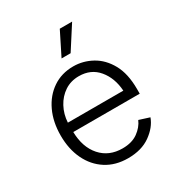

<svg xmlns="http://www.w3.org/2000/svg" viewBox="-181 -882 943 1013"><g transform="rotate(-30 290.0 -375.0)"><path d="M304.7 11.7Q228 11.7 172.1 -24.2Q116.2 -60.1 85.7 -123.5Q55.2 -187 55.2 -269.5Q55.2 -352.1 85.2 -416Q115.2 -480 169.2 -516.6Q223.1 -553.2 294.4 -553.2Q354 -553.2 407.2 -523.9Q460.4 -494.6 493.7 -434.6Q526.9 -374.5 526.9 -281.7V-252.9H122.1Q124 -159.7 173.3 -103.8Q222.7 -47.9 305.2 -47.9Q362.3 -47.9 398.9 -74.2Q435.5 -100.6 450.7 -136.7L513.7 -116.7Q495.1 -65.4 441.2 -26.9Q387.2 11.7 304.7 11.7ZM122.1 -310.1H460Q454.6 -389.6 411.1 -441.7Q367.7 -493.7 294.4 -493.7Q245.1 -493.7 207.5 -468.8Q169.9 -443.8 147.5 -402.1Q125 -360.4 122.1 -310.1ZM262.7 -620.1 333 -760.7H408.2L317.9 -620.1Z"/></g></svg>

Font: Inter Light
Style: Regular
Weight: 300
Designer: Rasmus Andersson
Foundry: rsms
Version: Version 4.000;git-a52131595